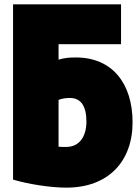

<svg xmlns="http://www.w3.org/2000/svg" viewBox="-20 -819 644 882"><path d="M40 -799V6C106 26 209 43 285 43C477 43 589 -77 589 -257C589 -434 497 -555 329 -555C297 -555 276 -553 249 -545V-616H536V-799ZM249 -360C263 -366 282 -369 301 -369C352 -369 377 -331 377 -261C377 -192 345 -144 284 -144C273 -144 258 -144 249 -145Z"/></svg>

Font: Repo ExtraBlack
Style: Regular
Weight: 400
Designer: Stefan Peev
Foundry: Context Ltd
Version: Version 001.502